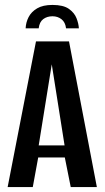

<svg xmlns="http://www.w3.org/2000/svg" viewBox="-20 -759 424 779"><path d="M193 -739Q237 -739 259.5 -723Q282 -707 290.5 -685Q299 -663 300 -644H248Q245 -669 229.5 -681Q214 -693 193 -693Q171 -693 155.5 -681.5Q140 -670 137 -644H84Q85 -668 96 -689.5Q107 -711 130.5 -725Q154 -739 193 -739ZM11 0 126 -591H260L373 0H267L243 -120H135L113 0ZM137 -169H242L190 -498Z"/></svg>

Font: Alumni Sans Thin SemiBold
Style: Regular
Weight: 600
Version: Version 1.018